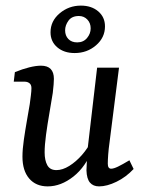

<svg xmlns="http://www.w3.org/2000/svg" viewBox="-20 -657 513 684"><path d="M150 7Q108 7 84 -21Q60 -49 60 -99Q60 -125 65 -159.5Q70 -194 76 -228Q82 -262 86 -286Q88 -301 90 -317Q92 -333 92 -343Q92 -355 85 -360.5Q78 -366 68 -366H29L33 -400Q60 -411 84 -417Q108 -423 126 -423Q172 -423 172 -376Q172 -368 171 -355.5Q170 -343 168 -326Q163 -294 156 -254Q149 -214 144 -177Q139 -140 139 -114Q139 -86 148.5 -68.5Q158 -51 181 -51Q203 -51 227 -66Q251 -81 272 -105Q293 -129 306 -156L312 -130Q286 -63 241.5 -28Q197 7 150 7ZM333 7Q312 7 300.5 -6.5Q289 -20 288 -50Q288 -62 289.5 -84.5Q291 -107 292 -125L326 -416H404L370 -148Q367 -127 365.5 -107Q364 -87 364 -74Q364 -56 376 -56Q385 -56 400.5 -63.5Q416 -71 441 -86L456 -55Q429 -26 395 -9.5Q361 7 333 7ZM246 -468Q208 -468 184 -488.5Q160 -509 160 -542Q160 -582 192.5 -609.5Q225 -637 268 -637Q306 -637 330 -616.5Q354 -596 354 -563Q354 -523 322 -495.5Q290 -468 246 -468ZM255 -506Q277 -506 290 -521.5Q303 -537 303 -556Q303 -575 291 -587.5Q279 -600 261 -600Q236 -600 224 -583.5Q212 -567 212 -549Q212 -530 223.5 -518Q235 -506 255 -506Z"/></svg>

Font: Rasa
Style: Italic
Weight: 400
Italic angle: -7.10001°
Designer: Anna Giedrys (Yrsa+Rasa design), David Brezina (Yrsa art-direction, Rasa art-direction, design)
Foundry: Rosetta Type Foundry
Version: Version 2.004